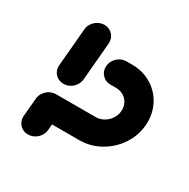

<svg xmlns="http://www.w3.org/2000/svg" viewBox="-125 -638 747 757"><g transform="rotate(30 248.0 -259.5)"><path d="M95.9 3.3Q80.7 3.3 68.7 -4.1Q56.7 -11.5 50.4 -24.3Q44.1 -37 45.2 -52.2L52.6 -134.1Q53.7 -149.3 62.4 -162Q71.1 -174.8 84.4 -182.2Q97.8 -189.6 113 -189.6Q128.1 -189.6 140.2 -182.2Q152.2 -174.8 158.5 -162Q164.8 -149.3 163.7 -134.1L156.3 -52.2Q155.2 -37 146.5 -24.3Q137.8 -11.5 124.4 -4.1Q111.1 3.3 95.9 3.3ZM141.9 -521.9Q157 -521.9 169.1 -514.4Q181.1 -507 187.4 -494.3Q193.7 -481.5 192.6 -466.3L177.8 -295.2Q176.3 -280 167.8 -267.2Q159.3 -254.4 145.9 -247Q132.6 -239.6 117.4 -239.6Q102.2 -239.6 90 -247Q77.8 -254.4 71.5 -267.2Q65.2 -280 66.7 -295.2L81.5 -466.3Q82.6 -481.5 91.3 -494.3Q100 -507 113.3 -514.4Q126.7 -521.9 141.9 -521.9ZM52.2 -128.9Q52.2 -145.2 60.6 -159.1Q68.9 -173 83 -181.3Q97 -189.6 113 -189.6H293Q313.3 -189.6 330.7 -200.2Q348.1 -210.7 358.7 -228.3Q369.3 -245.9 369.3 -266.3Q369.3 -284.1 360.9 -298.5Q352.6 -313 338 -321.3Q323.3 -329.6 305.2 -329.6H279.6Q257.8 -329.6 243.1 -344.3Q228.5 -358.9 228.5 -380.4Q228.5 -396.7 236.9 -410.6Q245.2 -424.4 259.3 -432.6Q273.3 -440.7 289.3 -440.7H314.8Q361.5 -440.7 399.4 -418.9Q437.4 -397 459.1 -359.3Q480.7 -321.5 480.7 -275.9Q480.7 -270.7 480 -259.6Q475.9 -210.4 448 -168.9Q420 -127.4 376.3 -103Q332.6 -78.5 283.3 -78.5H103.3Q81.5 -78.5 66.9 -93Q52.2 -107.4 52.2 -128.9Z"/></g></svg>

Font: 26F Galaxy Sans Black
Style: Italic
Weight: 900
Italic angle: -5°
Designer: C₂₉H₂₅N₃O₅
Version: Version 1.200